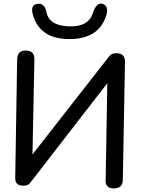

<svg xmlns="http://www.w3.org/2000/svg" viewBox="-20 -1049 788 1071"><path d="M578.6 -585 569.3 -40.5Q568.8 1 613.3 2Q664.1 2 665 -43.5L677.2 -703.1Q678.2 -753.9 625.5 -752Q601.1 -751 589.4 -735.4L161.1 -187.5L171.9 -718.3Q172.9 -768.1 120.6 -767.1Q76.2 -766.1 75.7 -717.3L64.9 -55.7Q64.5 -14.2 107.9 -13.2Q135.7 -12.7 147 -27.3ZM367.7 -901.9Q253.4 -904.8 239.3 -981.4Q229 -1035.2 185.1 -1026.9Q141.6 -1018.6 170.9 -944.8Q215.3 -832 365.7 -831.1Q526.9 -830.1 570.8 -957Q590.3 -1014.2 553.2 -1027.3Q518.6 -1039.6 496.6 -972.7Q472.2 -899.4 367.7 -901.9Z"/></svg>

Font: Comic Relief
Style: Regular
Weight: 400
Designer: Jeff Davis
Foundry: Loudifier
Version: Version 1.200; ttfautohint (v1.8.4.7-5d5b)